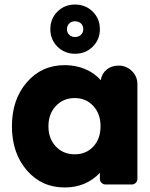

<svg xmlns="http://www.w3.org/2000/svg" viewBox="-20 -806 658 840"><path d="M581.1 -438V-22.9Q581.1 -13.2 574 -6.1Q566.9 1 557.1 1H440.9Q431.6 1 424.3 -6.1Q417 -13.2 417 -22.9V-49.8Q356 14.2 263.2 14.2Q162.1 14.2 97.2 -61Q32.2 -136.2 32.2 -253.9Q32.2 -370.6 97.2 -445.8Q162.1 -521 263.2 -521Q311 -521 352.1 -503.9Q393.1 -486.8 420.9 -455.1Q425.3 -483.9 446.5 -501.5Q467.8 -519 499 -519Q532.7 -519 556.9 -495.4Q581.1 -471.7 581.1 -438ZM419.9 -253.9Q419.9 -307.6 388.2 -342.3Q356.4 -377 307.1 -377Q256.8 -377 224.4 -342.3Q191.9 -307.6 191.9 -253.9Q191.9 -199.2 224.4 -165Q256.8 -130.9 307.1 -130.9Q356.9 -130.9 388.4 -165Q419.9 -199.2 419.9 -253.9ZM200.2 -678.2Q200.2 -724.1 231.2 -755.1Q262.2 -786.1 308.1 -786.1Q354.5 -786.1 385.7 -755.1Q417 -724.1 417 -678.2Q417 -632.8 385.7 -601.8Q354.5 -570.8 308.1 -570.8Q262.7 -570.8 231.4 -601.8Q200.2 -632.8 200.2 -678.2ZM272.9 -678.2Q272.9 -663.1 283 -653.6Q293 -644 308.1 -644Q323.7 -644 334 -653.6Q344.2 -663.1 344.2 -678.2Q344.2 -693.8 334.2 -703.4Q324.2 -712.9 308.1 -712.9Q293 -712.9 283 -703.4Q272.9 -693.8 272.9 -678.2Z"/></svg>

Font: LT Saeada
Style: Bold
Weight: 700
Designer: Daniel Lyons
Foundry: LyonsType
Version: Version 1.001